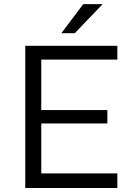

<svg xmlns="http://www.w3.org/2000/svg" viewBox="-20 -934 660 954"><path d="M563 0H105.5V-706.5H563V-638H185V-387H513.5V-320.5H185V-72.5H563ZM351.5 -769H285L393.5 -913.5H490Z"/></svg>

Font: Acari Sans
Style: Regular
Weight: 400
Designer: Alfredo Marco Pradil and Stefan Peev (font) & Cristiano Sobral (main changes)
Foundry: Alfredo Marco Pradil and Stefan Peev (font) & Cristiano Sobral (main changes)
Version: Version 1.063; ttfautohint (v1.8.3)